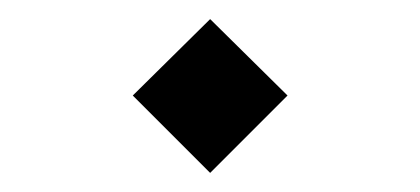

<svg xmlns="http://www.w3.org/2000/svg" viewBox="-20 -428 440 201"><path d="M119 -328 200 -408 281 -328 200 -247Z"/></svg>

Font: FiraGO
Style: Regular
Weight: 400
Designer: bBox Type
Foundry: bBox Type GmbH
Version: Version 1.001;April 20, 2020;FontCreator 12.0.0.2555 64-bit